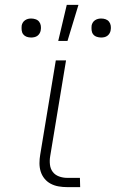

<svg xmlns="http://www.w3.org/2000/svg" viewBox="-20 -768 475 788"><path d="M256 0Q238 0 220.5 -3Q203 -6 188 -14Q173 -22 162.5 -35Q152 -48 147 -64Q142 -80 142 -98Q142 -116 145 -133L209 -520H251L186 -127Q183 -110 185 -92.5Q187 -75 196.5 -62.5Q206 -50 222 -44Q238 -38 256 -38H308L309 0ZM395 -614Q386 -614 377 -617Q368 -620 362.5 -627Q357 -634 356 -643.5Q355 -653 356 -663Q357 -669 360.5 -675Q364 -681 370 -685Q376 -689 382.5 -690.5Q389 -692 395 -692Q405 -692 413.5 -689Q422 -686 427.5 -679Q433 -672 434.5 -662.5Q436 -653 434 -643Q433 -637 429.5 -631Q426 -625 420.5 -621Q415 -617 408.5 -615.5Q402 -614 395 -614ZM108 -614Q98 -614 89.5 -617Q81 -620 75.5 -627Q70 -634 69 -643.5Q68 -653 69 -663Q70 -669 73.5 -675Q77 -681 83 -685Q89 -689 95 -690.5Q101 -692 108 -692Q117 -692 126 -689Q135 -686 140.5 -679Q146 -672 147.5 -662.5Q149 -653 147 -643Q146 -637 142.5 -631Q139 -625 133.5 -621Q128 -617 121 -615.5Q114 -614 108 -614ZM219 -600 254 -748H302L257 -600Z"/></svg>

Font: Iosevka Aile Extralight
Style: Italic
Weight: 200
Italic angle: -9°
Designer: Belleve Invis
Foundry: Belleve Invis
Version: Version 31.1.0; ttfautohint (v1.8.4)